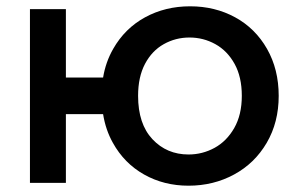

<svg xmlns="http://www.w3.org/2000/svg" viewBox="-20 -580 942 609"><path d="M189 -551V-334H307Q315 -383 339 -425Q376 -490 440 -525Q504 -560 583 -560Q662 -560 726 -525Q790 -490 827 -425Q864 -360 864 -276Q864 -192 826 -127Q788 -62 722.5 -26.5Q657 9 578 9Q500 9 437 -26.5Q374 -62 338 -127Q315 -168 307 -218H189V0H75V-551ZM578 -90Q622 -90 660.5 -111Q699 -132 723 -174Q747 -216 747 -276Q747 -336 724 -377.5Q701 -419 663 -440Q625 -461 581 -461Q537 -461 499.5 -440Q462 -419 440 -377.5Q418 -336 418 -276Q418 -187 463.5 -138.5Q509 -90 578 -90Z"/></svg>

Font: Poppins Cyr Med
Style: Regular
Weight: 500
Designer: Ninad Kale (Devanagari), Jonny Pinhorn (Latin)
Foundry: Indian Type Foundry
Version: 4.004